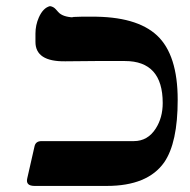

<svg xmlns="http://www.w3.org/2000/svg" viewBox="-20 -612 624 632"><path d="M69.8 -25.4 93.8 -130.9Q97.7 -147.5 116.7 -147.5H420.4Q466.3 -147.5 492.7 -189Q515.6 -224.6 515.6 -272.9Q515.6 -411.1 391.1 -411.1H293.5L195.3 -410.2Q96.2 -408.7 96.7 -474.6V-501.5Q96.7 -529.3 107.9 -554.7Q122.1 -586.4 144.5 -591.8Q155.8 -590.3 163.6 -581.5L171.4 -572.8Q185.5 -556.2 222.2 -554.7Q211.9 -556.2 222.2 -556.2Q249 -557.6 279.3 -557.1Q429.2 -558.6 497.1 -495.1Q564.9 -431.6 564.9 -283.2Q564.9 -142.1 520.5 -77.6Q465.8 0 331.5 0H93.8Q63.5 0 69.8 -25.4Z"/></svg>

Font: Accordance
Style: Bold
Weight: 700
Version: Version 1.2 (build January 31, 2020) Miklal Software Solutio